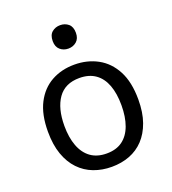

<svg xmlns="http://www.w3.org/2000/svg" viewBox="-139 -865 878 980"><g transform="rotate(-20 300.0 -375.0)"><path d="M301 10Q249 10 204 -7Q159 -24 125.5 -59Q92 -94 73.5 -146.5Q55 -199 55 -270Q55 -363 86.5 -424Q118 -485 173 -515.5Q228 -546 298 -546Q368 -546 424 -515.5Q480 -485 512.5 -423.5Q545 -362 545 -267Q545 -197 526.5 -145Q508 -93 475.5 -58.5Q443 -24 398.5 -7Q354 10 301 10ZM300 -63Q352 -63 386 -88Q420 -113 437 -159.5Q454 -206 454 -269Q454 -333 437 -378.5Q420 -424 385.5 -448.5Q351 -473 299 -473Q221 -473 182.5 -418.5Q144 -364 144 -269Q144 -206 161.5 -159.5Q179 -113 213.5 -88Q248 -63 300 -63ZM299 -633Q273 -633 254.5 -649Q236 -665 236 -696Q236 -729 254.5 -744.5Q273 -760 299 -760Q325 -760 343.5 -744.5Q362 -729 362 -696Q362 -665 343.5 -649Q325 -633 299 -633Z"/></g></svg>

Font: Noto Sans Mono
Style: Regular
Weight: 400
Designer: Monotype Design Team
Foundry: Monotype Imaging Inc.
Version: Version 2.014